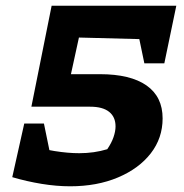

<svg xmlns="http://www.w3.org/2000/svg" viewBox="-20 -641 644 673"><path d="M226 12Q178 12 126 3.5Q74 -5 23 -20L71 -134Q125 -119 171.5 -111.5Q218 -104 258 -104Q310 -104 356 -118Q371 -140 378 -160.5Q385 -181 385 -198Q385 -231 362.5 -249Q340 -267 296 -267H90L170 -381H330Q437 -381 493.5 -341.5Q550 -302 550 -226Q550 -157 508.5 -103.5Q467 -50 393.5 -19Q320 12 226 12ZM173 -18 23 -20 65 -208H134ZM90 -267 161 -621H281L211 -300ZM543 -502 195 -511 161 -621H566ZM486 -419 444 -621H598L556 -419Z"/></svg>

Font: Piazzolla Thin Black
Style: Italic
Weight: 900
Italic angle: -11.3°
Version: Version 2.005